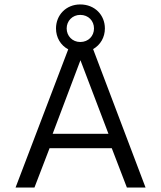

<svg xmlns="http://www.w3.org/2000/svg" viewBox="-20 -844 725 864"><path d="M399 -623C432 -642 452 -676 452 -716C452 -776 407 -824 341 -824C277 -824 232 -776 232 -716C232 -675 253 -640 287 -622L50 0H135L203 -177H483L551 0H635ZM341 -777C378 -777 403 -750 403 -716C403 -682 378 -655 341 -655C306 -655 280 -682 280 -716C280 -750 306 -777 341 -777ZM217 -242 342 -573 468 -242Z"/></svg>

Font: Kanit Light
Style: Regular
Weight: 300
Designer: Katatrad Team
Foundry: CadsonDemak
Version: Version 1.000;PS 001.000;hotconv 1.0.88;makeotf.lib2.5.64775